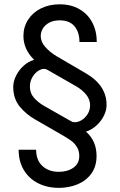

<svg xmlns="http://www.w3.org/2000/svg" viewBox="-20 -737 562 900"><path d="M259.8 -641.6Q231 -641.6 210.9 -630.9Q190.9 -620.1 180.9 -603.3Q170.9 -586.4 170.9 -568.4Q170.9 -540.5 192.9 -516.1Q214.8 -491.7 245.1 -473.6L378.9 -395.5Q480.5 -337.9 479.5 -244.1Q479.5 -218.8 466.3 -193.1Q453.1 -167.5 431.2 -147.9Q409.2 -128.4 383.8 -120.1V-119.1Q432.6 -76.2 432.6 -5.9Q432.6 43 408.2 76.7Q383.8 110.4 343.5 127Q303.2 143.6 255.9 143.6Q201.2 143.6 158.4 121.8Q115.7 100.1 91.6 59.8Q67.4 19.5 67.4 -35.2H149.4Q149.4 14.2 179 41.3Q208.5 68.4 255.9 68.4Q296.4 68.4 324 49.1Q351.6 29.8 351.6 -5.9Q351.6 -29.8 340.8 -47.4Q330.1 -64.9 315.4 -75.9Q300.8 -86.9 277.3 -100.6L143.6 -177.7Q103.5 -200.2 72.8 -237.1Q42 -273.9 42 -331.1Q42.5 -356 55.2 -381.8Q67.9 -407.7 89.8 -428Q111.8 -448.2 138.7 -456.1V-458Q89.8 -506.8 89.8 -568.4Q89.8 -610.8 111.8 -644.8Q133.8 -678.7 172.4 -697.8Q210.9 -716.8 259.8 -716.8Q312.5 -716.8 351.8 -694.3Q391.1 -671.9 412.4 -631.8Q433.6 -591.8 433.6 -540H352.5Q352.5 -585.9 329.3 -613.8Q306.2 -641.6 259.8 -641.6ZM337.9 -332 203.1 -409.2Q194.8 -414.1 186.5 -414.1Q171.9 -414.1 156.2 -402.8Q140.6 -391.6 130.4 -372.6Q120.1 -353.5 120.1 -331.1Q120.1 -301.8 137.7 -280.5Q155.3 -259.3 185.5 -241.2L314.5 -168Q320.8 -164.1 331.1 -164.1Q346.7 -164.1 363.3 -174.3Q379.9 -184.6 391.1 -202.9Q402.3 -221.2 402.3 -243.2Q402.3 -270.5 384.3 -293Q366.2 -315.4 337.9 -332Z"/></svg>

Font: Pretendard Std
Style: Regular
Weight: 400
Designer: Base glyphs from Inter by Rasmus Andersson; Hangeul glyphs from Noto Sans CJK(Source Han Sans) by Jang Soo-young and Kan
Foundry: Kil Hyung-jin
Version: Version 1.309